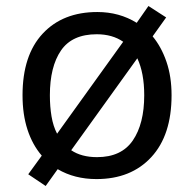

<svg xmlns="http://www.w3.org/2000/svg" viewBox="-20 -586 645 639"><path d="M551 -269Q551 -136 483.5 -63Q416 10 301 10Q228 10 172 -23L132 33L74 -6L119 -68Q88 -104 71.5 -154.5Q55 -205 55 -269Q55 -402 122 -474Q189 -546 304 -546Q377 -546 435 -510L474 -566L533 -528L488 -465Q517 -430 534 -380.5Q551 -331 551 -269ZM146 -269Q146 -231 151.5 -198.5Q157 -166 170 -141L390 -447Q354 -472 302 -472Q220 -472 183 -418Q146 -364 146 -269ZM460 -269Q460 -343 437 -392L217 -86Q251 -63 303 -63Q384 -63 422 -118.5Q460 -174 460 -269Z"/></svg>

Font: Noto Sans PhagsPa
Style: Regular
Weight: 400
Designer: Monotype Design Team
Foundry: Monotype Imaging Inc.
Version: Version 2.004; ttfautohint (v1.8.4.7-5d5b)